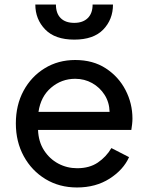

<svg xmlns="http://www.w3.org/2000/svg" viewBox="-20 -816 654 848"><path d="M320 12Q242 12 181 -25Q120 -62 85 -126Q50 -190 50 -271Q50 -352 84 -415Q118 -478 177.5 -514.5Q237 -551 312 -551Q391 -551 447.5 -514Q504 -477 534.5 -418Q565 -359 565 -292Q565 -281 563.5 -267.5Q562 -254 560 -242H148Q150 -190 174.5 -152Q199 -114 237.5 -93.5Q276 -73 321 -73Q375 -73 412 -98Q449 -123 472 -162L550 -122Q525 -66 464 -27Q403 12 320 12ZM312 -468Q252 -468 206 -429Q160 -390 150 -322H464Q463 -364 442 -397Q421 -430 387 -449Q353 -468 312 -468ZM308 -641Q223 -641 179.5 -686Q136 -731 136 -796H227Q227 -757 248 -736Q269 -715 308 -715Q346 -715 367.5 -736Q389 -757 389 -796H479Q479 -730 436 -685.5Q393 -641 308 -641Z"/></svg>

Font: Pitagon Sans Text Medium
Style: Regular
Weight: 500
Designer: Travis Tran
Foundry: Pitagon
Version: Version 1.000; ttfautohint (v1.8.4.7-5d5b);gftools[0.9.26]